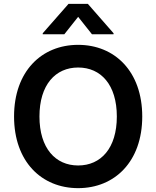

<svg xmlns="http://www.w3.org/2000/svg" viewBox="-20 -971 815 1001"><path d="M315.3 -792.3 387.4 -883.2 459.5 -792.3H572.1V-797.6L437.9 -951H337.4L202.8 -797.6V-792.3ZM721.6 -363.6C721.6 -598.7 578.1 -737.2 387.4 -737.2C196.4 -737.2 53.3 -598.7 53.3 -363.6C53.3 -128.9 196.4 9.9 387.4 9.9C578.1 9.9 721.6 -128.6 721.6 -363.6ZM589.1 -363.6C589.1 -198.2 506 -108.3 387.4 -108.3C269.2 -108.3 185.7 -198.2 185.7 -363.6C185.7 -529.1 269.2 -619 387.4 -619C506 -619 589.1 -529.1 589.1 -363.6Z"/></svg>

Font: TID UI Semi Bold
Style: Regular
Weight: 600
Designer: The TID Project Authors
Foundry: Bakken & Bæck
Version: Version 1.001;hotconv 1.0.109;makeotfexe 2.5.65596